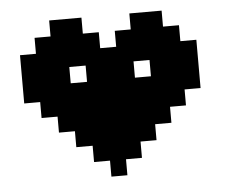

<svg xmlns="http://www.w3.org/2000/svg" viewBox="-41 -526 671 573"><g transform="rotate(-5 294.0 -240.0)"><path d="M558.6 -288.1Q558.6 -272.5 558.6 -240.2Q543 -240.2 510.7 -240.2Q510.7 -224.6 510.7 -192.4Q494.1 -192.4 462.9 -192.4Q462.9 -176.8 462.9 -144.5Q446.3 -144.5 414.1 -144.5Q414.1 -127.9 414.1 -96.7Q398.4 -96.7 366.2 -96.7Q366.2 -80.1 366.2 -47.9Q350.6 -47.9 318.4 -47.9Q318.4 -32.2 318.4 0Q302.7 0 270.5 0Q270.5 -16.6 270.5 -47.9Q253.9 -47.9 222.7 -47.9Q222.7 -64.5 222.7 -96.7Q206.1 -96.7 173.8 -96.7Q173.8 -112.3 173.8 -144.5Q158.2 -144.5 126 -144.5Q126 -160.2 126 -192.4Q110.4 -192.4 78.1 -192.4Q78.1 -208 78.1 -240.2Q62.5 -240.2 30.3 -240.2Q30.3 -288.1 30.3 -384.8Q45.9 -384.8 78.1 -384.8Q78.1 -400.4 78.1 -432.6Q93.8 -432.6 126 -432.6Q126 -448.2 126 -480.5Q158.2 -480.5 222.7 -480.5Q222.7 -464.8 222.7 -432.6Q238.3 -432.6 270.5 -432.6Q270.5 -417 270.5 -384.8Q286.1 -384.8 318.4 -384.8Q318.4 -400.4 318.4 -432.6Q334 -432.6 366.2 -432.6Q366.2 -448.2 366.2 -480.5Q398.4 -480.5 462.9 -480.5Q462.9 -464.8 462.9 -432.6Q478.5 -432.6 510.7 -432.6Q510.7 -417 510.7 -384.8Q526.4 -384.8 558.6 -384.8Q558.6 -360.4 558.6 -336.9Q558.6 -312.5 558.6 -288.1ZM222.7 -336.9Q206.1 -336.9 173.8 -336.9Q173.8 -320.3 173.8 -288.1Q190.4 -288.1 222.7 -288.1Q222.7 -300.8 222.7 -312.5Q222.7 -324.2 222.7 -336.9ZM366.2 -288.1Q382.8 -288.1 414.1 -288.1Q414.1 -304.7 414.1 -336.9Q398.4 -336.9 366.2 -336.9Q366.2 -324.2 366.2 -312.5Q366.2 -300.8 366.2 -288.1Z"/></g></svg>

Font: pil love
Style: regular
Weight: 400
Designer: pierpaolo belleggia, riccardo antolini, manuela ilari
Foundry: pil communication
Version: Version 1.2